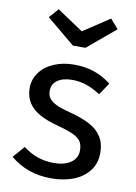

<svg xmlns="http://www.w3.org/2000/svg" viewBox="-89 -843 645 912"><g transform="rotate(10 233.5 -386.5)"><path d="M238 -539Q292 -539 335 -524Q378 -509 417 -479L378 -421Q342 -444 309.5 -455Q277 -466 241 -466Q196 -466 170 -447.5Q144 -429 144 -397Q144 -375 154.5 -360.5Q165 -346 189 -334.5Q213 -323 257 -312Q315 -297 353.5 -276.5Q392 -256 412 -224.5Q432 -193 432 -148Q432 -95 403 -59Q374 -23 327 -5.5Q280 12 224 12Q161 12 111.5 -6.5Q62 -25 25 -57L74 -113Q106 -88 143 -75Q180 -62 222 -62Q274 -62 304.5 -83.5Q335 -105 335 -142Q335 -169 324 -185.5Q313 -202 286 -214.5Q259 -227 207 -241Q123 -263 85.5 -300Q48 -337 48 -394Q48 -435 72.5 -468.5Q97 -502 140.5 -520.5Q184 -539 238 -539ZM372 -785 411 -740 276 -627H215L79 -740L119 -785L245 -701Z"/></g></svg>

Font: Firava
Style: Regular
Weight: 400
Designer: Carrois Corporate & Edenspiekermann AG
Foundry: Greg Finn Gibson
Version: Version 5.000